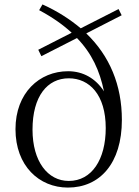

<svg xmlns="http://www.w3.org/2000/svg" viewBox="-20 -834 629 868"><path d="M291 -16C196 -16 127 -104 127 -248C127 -399 194 -480 291 -480C384 -480 458 -406 458 -255C458 -113 395 -16 291 -16ZM167 -580 328 -662C395 -593 431 -514 450 -421C413 -479 356 -512 288 -512C158 -512 50 -414 50 -250C50 -84 157 14 287 14C431 14 531 -95 531 -292C531 -449 476 -581 370 -683L530 -765L516 -793L345 -706C296 -747 239 -784 172 -814L157 -788C217 -756 265 -722 304 -686L153 -609Z"/></svg>

Font: Noto Serif CJK KR Light
Style: Regular
Weight: 300
Designer: Ryoko NISHIZUKA 西塚涼子 (kana & ideographs); Frank Grießhammer (Latin, Greek & Cyrillic); Wenlong ZHANG 张文龙 (bopomofo); San
Foundry: Adobe
Version: Version 2.001;hotconv 1.1.0;makeotfexe 2.6.0